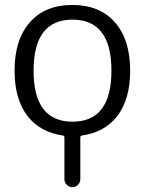

<svg xmlns="http://www.w3.org/2000/svg" viewBox="-20 -573 596 790"><path d="M515.6 -282.2Q515.6 -164.1 461.9 -94.7Q410.2 -28.3 317.4 -15.6Q310.5 -14.6 310.5 -7.8V164.1Q310.5 177.7 300.8 187.5Q291 197.3 277.8 197.3Q264.6 197.3 254.9 187.5Q245.1 177.7 245.1 164.1V-7.8Q245.1 -14.6 238.3 -15.6Q146.5 -28.3 93.8 -94.7Q40 -164.1 40 -282.2Q40 -410.2 103 -481.4Q166 -552.7 277.8 -552.7Q389.6 -552.7 452.6 -481.4Q515.6 -410.2 515.6 -282.2ZM118.2 -282.2Q118.2 -72.3 278.3 -72.3Q438.5 -72.3 438.5 -282.2Q438.5 -492.2 278.3 -492.2Q118.2 -492.2 118.2 -282.2Z"/></svg>

Font: Gen Jyuu Gothic Normal
Style: Regular
Weight: 300
Designer: [Source Han Sans]
Ryoko NISHIZUKA  (kana & ideographs); Paul D. Hunt (Latin, Greek & Cyrillic); Wenlong ZHANG  (bopomofo
Version: Version 1.002.20150607